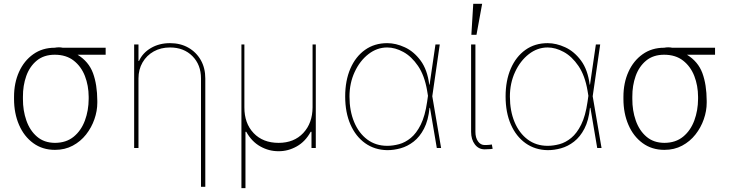

<svg xmlns="http://www.w3.org/2000/svg" viewBox="-20 -780 3843 1012"><path d="M54 -258.5V-269.9Q54 -342.7 80.4 -401.3Q106.9 -459.9 155.2 -494.1Q203.5 -528.4 268.5 -528.4Q291.2 -532.7 310.7 -528.4H536.9V-491.5H388.8Q447.8 -455.3 470.2 -394.5Q492.5 -333.8 492.9 -248.6V-238.6Q492.9 -195.3 477.6 -151.5Q462.4 -107.6 433.6 -71Q404.8 -34.4 363.5 -12.3Q322.1 9.9 269.9 9.9Q203.8 9.9 155.2 -25.6Q106.5 -61.1 80.3 -122Q54 -182.9 54 -258.5ZM100.9 -269.9V-258.5Q100.5 -197.8 119 -144.9Q137.4 -92 175.1 -59.7Q212.7 -27.3 269.9 -27Q329.5 -27.3 368.8 -59.7Q408 -92 427.6 -144.9Q447.1 -197.8 447.4 -258.5V-269.9Q447.1 -328.8 427.6 -379.3Q408 -429.7 368.4 -460.6Q328.8 -491.5 268.5 -491.5Q211.3 -491.5 173.8 -460.6Q136.4 -429.7 118.4 -379.3Q100.5 -328.8 100.9 -269.9Z M709.9 -366.5V0H687.1V-545.5H709.9V-458.8H712.7Q731.9 -501.4 775.7 -527Q819.6 -552.6 876.1 -552.6Q930.8 -552.6 972.7 -528.8Q1014.6 -505 1038.4 -463.1Q1062.1 -421.2 1062.1 -366.5V204.5H1039.4V-366.5Q1039.4 -438.9 994 -484.4Q948.5 -529.8 876.1 -529.8Q827.8 -529.8 790.3 -508.9Q752.8 -487.9 731.4 -451Q709.9 -414.1 709.9 -366.5Z M1252.5 211.6V-545.5H1268.1V-214.5Q1267.8 -130 1316.8 -78.5Q1365.8 -27 1448.5 -27Q1529.8 -27 1578.5 -79Q1627.1 -131 1627.5 -214.5V-545.5H1644.5V0H1621.8V-85.2H1617.5Q1589.5 -33.7 1543.9 -8.2Q1498.2 17.4 1448.5 17Q1397.7 17.4 1352.1 -8.2Q1306.5 -33.7 1278.1 -85.2H1273.8V211.6Z M2021 11.4Q1954.5 10.3 1904.7 -25.2Q1854.8 -60.7 1827.1 -123.9Q1799.4 -187.1 1799.4 -271.3Q1799.4 -355.1 1826.7 -418.3Q1854 -481.5 1903.8 -517Q1953.5 -552.6 2021 -552.6Q2066.4 -552.6 2113.8 -530.7Q2161.2 -508.9 2196.9 -460.8Q2232.6 -412.6 2242.5 -333.8H2244.3L2275.2 -545.5H2297.9L2258.5 -272.7L2305 0H2282.3L2246.4 -211.6H2244Q2237.6 -145.6 2215 -102.1Q2192.5 -58.6 2160.2 -33.6Q2127.8 -8.5 2091.4 1.6Q2055 11.7 2021 11.4ZM2235.8 -274.9 2231.2 -302.6Q2217.7 -382.1 2183.4 -432.4Q2149.1 -482.6 2105.8 -506.2Q2062.5 -529.8 2021 -529.8Q1967 -529.8 1921.7 -494.5Q1876.4 -459.2 1849.3 -400.4Q1822.1 -341.6 1822.1 -271.3Q1822.1 -195.7 1846.6 -136.9Q1871.1 -78.1 1915.8 -44.7Q1960.6 -11.4 2021 -11.4Q2051.1 -11.4 2083.5 -20.1Q2115.8 -28.8 2145.4 -53.1Q2175.1 -77.4 2197.8 -123.2Q2220.5 -169 2231.2 -242.9Z M2463.1 -545.5H2485.8V-85.2Q2485.8 -54 2499.5 -34.8Q2513.1 -15.6 2534.1 -15.6Q2551.5 -15.6 2561.4 -16.9Q2571.4 -18.1 2572.4 -18.5L2576.7 4.3Q2575.3 4.6 2564.1 5.9Q2552.9 7.1 2534.1 7.1Q2502.8 7.1 2483 -18.8Q2463.1 -44.7 2463.1 -85.2ZM2464.5 -596.6 2474.4 -759.9H2521.3L2491.5 -596.6Z M2866.5 11.4Q2800.1 10.3 2750.2 -25.2Q2700.3 -60.7 2672.6 -123.9Q2644.9 -187.1 2644.9 -271.3Q2644.9 -355.1 2672.2 -418.3Q2699.6 -481.5 2749.3 -517Q2799 -552.6 2866.5 -552.6Q2911.9 -552.6 2959.3 -530.7Q3006.7 -508.9 3042.4 -460.8Q3078.1 -412.6 3088.1 -333.8H3089.8L3120.7 -545.5H3143.5L3104 -272.7L3150.6 0H3127.8L3092 -211.6H3089.5Q3083.1 -145.6 3060.5 -102.1Q3038 -58.6 3005.7 -33.6Q2973.4 -8.5 2937 1.6Q2900.6 11.7 2866.5 11.4ZM3081.3 -274.9 3076.7 -302.6Q3063.2 -382.1 3028.9 -432.4Q2994.7 -482.6 2951.3 -506.2Q2908 -529.8 2866.5 -529.8Q2812.5 -529.8 2767.2 -494.5Q2721.9 -459.2 2694.8 -400.4Q2667.6 -341.6 2667.6 -271.3Q2667.6 -195.7 2692.1 -136.9Q2716.6 -78.1 2761.4 -44.7Q2806.1 -11.4 2866.5 -11.4Q2896.7 -11.4 2929 -20.1Q2961.3 -28.8 2990.9 -53.1Q3020.6 -77.4 3043.3 -123.2Q3066.1 -169 3076.7 -242.9Z M3266 -258.5V-269.9Q3266 -342.7 3292.4 -401.3Q3318.9 -459.9 3367.2 -494.1Q3415.5 -528.4 3480.5 -528.4Q3503.2 -532.7 3522.7 -528.4H3748.9V-491.5H3600.9Q3659.8 -455.3 3682.2 -394.5Q3704.5 -333.8 3704.9 -248.6V-238.6Q3704.9 -195.3 3689.6 -151.5Q3674.4 -107.6 3645.6 -71Q3616.8 -34.4 3575.5 -12.3Q3534.1 9.9 3481.9 9.9Q3415.8 9.9 3367.2 -25.6Q3318.5 -61.1 3292.3 -122Q3266 -182.9 3266 -258.5ZM3312.9 -269.9V-258.5Q3312.5 -197.8 3331 -144.9Q3349.4 -92 3387.1 -59.7Q3424.7 -27.3 3481.9 -27Q3541.5 -27.3 3580.8 -59.7Q3620 -92 3639.6 -144.9Q3659.1 -197.8 3659.4 -258.5V-269.9Q3659.1 -328.8 3639.6 -379.3Q3620 -429.7 3580.4 -460.6Q3540.8 -491.5 3480.5 -491.5Q3423.3 -491.5 3385.8 -460.6Q3348.4 -429.7 3330.4 -379.3Q3312.5 -328.8 3312.9 -269.9Z"/></svg>

Font: Inter Thin BETA
Style: Regular
Weight: 100
Designer: Rasmus Andersson
Foundry: rsms
Version: Version 3.011;git-f93a4a705